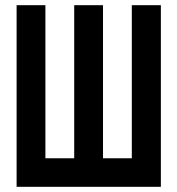

<svg xmlns="http://www.w3.org/2000/svg" viewBox="-20 -720 681 740"><path d="M488 -700V-110H377V-700H266V-110H155V-700H44V0H600V-700Z"/></svg>

Font: Advent Pro
Style: Regular
Weight: 400
Designer: VivaRado, Andreas Kalpakidis
Foundry: VivaRado, Andreas Kalpakidis
Version: Version 3.000